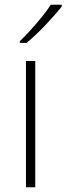

<svg xmlns="http://www.w3.org/2000/svg" viewBox="-20 -786 279 806"><path d="M128 0H89V-530H128ZM239 -758Q226 -742 209 -722.5Q192 -703 172 -682Q152 -661 131.5 -641.5Q111 -622 92 -606H63V-613Q84 -633 109 -660.5Q134 -688 157 -716.5Q180 -745 193 -766H239Z"/></svg>

Font: Noto Sans Armenian ExtraLight
Style: Regular
Weight: 250
Designer: Monotype Design Team
Foundry: Monotype Imaging Inc.
Version: Version 2.007